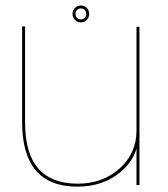

<svg xmlns="http://www.w3.org/2000/svg" viewBox="-20 -690 628 716"><path d="M489 0H500V-590H489V-125.5ZM73.5 -591.5H62.5V-234Q62.5 -114.5 113.8 -54.2Q165 6 268.5 6Q365 6 429.8 -48.8Q494.5 -103.5 494.5 -177.5L489 -203Q489 -118 425.8 -61.5Q362.5 -5 269 -5Q173 -5 123.2 -61.2Q73.5 -117.5 73.5 -233ZM281.5 -606.5Q295 -606.5 303.8 -615.8Q312.5 -625 312.5 -638.5Q312.5 -651 303.8 -660.2Q295 -669.5 281.5 -669.5Q268 -669.5 259.2 -660.2Q250.5 -651 250.5 -638.5Q250.5 -625 259.2 -615.8Q268 -606.5 281.5 -606.5ZM281.5 -617.5Q273.5 -617.5 267.5 -623.5Q261.5 -629.5 261.5 -638.5Q261.5 -647.5 267.5 -653Q273.5 -658.5 281.5 -658.5Q290 -658.5 295.8 -653Q301.5 -647.5 301.5 -638.5Q301.5 -629.5 295.8 -623.5Q290 -617.5 281.5 -617.5Z"/></svg>

Font: Anybody SemiExpanded Thin
Style: Regular
Weight: 250
Width: 6
Version: Version 1.113;gftools[0.9.25]